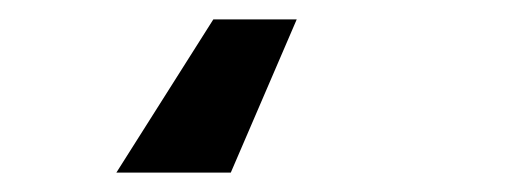

<svg xmlns="http://www.w3.org/2000/svg" viewBox="-20 -15 527 198"><path d="M100 163 200 5H286L218 163Z"/></svg>

Font: Coval
Style: Heavy
Weight: 900
Foundry: Context Ltd
Version: Version 001.000